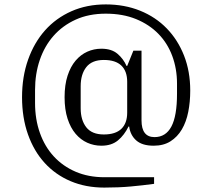

<svg xmlns="http://www.w3.org/2000/svg" viewBox="-20 -730 963 871"><path d="M453 121Q369 121 300.5 92Q232 63 183 9.5Q134 -44 107 -120Q80 -196 80 -289Q80 -382 107.5 -459.5Q135 -537 184.5 -592.5Q234 -648 304 -679Q374 -710 460 -710Q545 -710 615.5 -681.5Q686 -653 736.5 -601Q787 -549 815 -477.5Q843 -406 843 -319Q843 -268 834 -222.5Q825 -177 805 -143Q785 -109 753.5 -89Q722 -69 677 -69Q625 -69 598 -93Q571 -117 566 -156H563Q544 -117 515 -93Q486 -69 440 -69Q406 -69 376 -82.5Q346 -96 323 -123Q300 -150 286.5 -191.5Q273 -233 273 -289Q273 -345 286.5 -386.5Q300 -428 323 -455Q346 -482 376 -495.5Q406 -509 440 -509Q486 -509 513 -486Q540 -463 554 -431H557L585 -500H622V-184Q622 -108 681 -108Q732 -108 757.5 -156Q783 -204 783 -305V-351Q783 -418 761.5 -476Q740 -534 698.5 -576.5Q657 -619 597 -643.5Q537 -668 460 -668Q383 -668 323.5 -641Q264 -614 223 -567.5Q182 -521 160.5 -458Q139 -395 139 -322V-263Q139 -189 161 -127Q183 -65 224 -20.5Q265 24 323 49Q381 74 454 74H679V104Q628 111 573 116Q518 121 453 121ZM451 -120Q504 -120 530.5 -145.5Q557 -171 557 -219V-359Q557 -407 530.5 -432.5Q504 -458 451 -458Q397 -458 371.5 -425.5Q346 -393 346 -339V-239Q346 -185 371.5 -152.5Q397 -120 451 -120Z"/></svg>

Font: IBM Plex Serif
Style: Regular
Weight: 400
Designer: Mike Abbink, Paul van der Laan, Pieter van Rosmalen
Foundry: Bold Monday
Version: Version 2.6